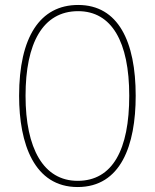

<svg xmlns="http://www.w3.org/2000/svg" viewBox="-20 -744 624 774"><path d="M527 -358C527 -576 457 -724 295 -724C141 -724 57 -594 57 -358C57 -164 118 10 293 10C467 10 527 -158 527 -358ZM83 -358C83 -569 152 -699 295 -699C430 -699 501 -576 501 -358C501 -141 434 -15 293 -15C155 -15 83 -146 83 -358Z"/></svg>

Font: Noto Sans Arabic UI Cn Th
Style: Regular
Weight: 100
Width: 3
Designer: Monotype Design Team, Nadine Chahine and Nizar Qandah
Foundry: Monotype Imaging Inc.
Version: Version 2.010